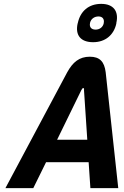

<svg xmlns="http://www.w3.org/2000/svg" viewBox="-20 -972 640 992"><path d="M327 -598 8 0H152L218 -134H438L447 0H591L526 -599C519 -654 495 -679 444 -679C390 -679 356 -651 327 -598ZM275 -250 400 -506C404 -514 407 -517 410 -517C414 -517 415 -513 414 -506L431 -250ZM381 -850C368 -791 396 -754 461 -754C524 -754 568 -791 581 -850V-853C595 -914 566 -952 503 -952C438 -952 395 -914 382 -853ZM445 -852V-853C449 -873 466 -887 489 -887C510 -887 520 -873 516 -853V-852C512 -832 495 -819 474 -819C452 -819 441 -832 445 -852Z"/></svg>

Font: LT Wave Mono Bold
Style: Italic
Weight: 700
Designer: Daniel Lyons
Version: Version 2.5 (Glyphs App)